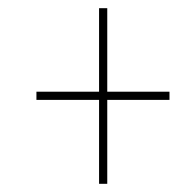

<svg xmlns="http://www.w3.org/2000/svg" viewBox="-20 -592 465 469"><path d="M222 -143V-348H69V-368H222V-572H242V-368H394V-348H242V-143Z"/></svg>

Font: Noto Serif Display ExtraCondensed
Style: Italic
Weight: 400
Width: 2
Italic angle: -12°
Designer: Monotype Design Team
Foundry: Monotype Imaging Inc.
Version: Version 2.009